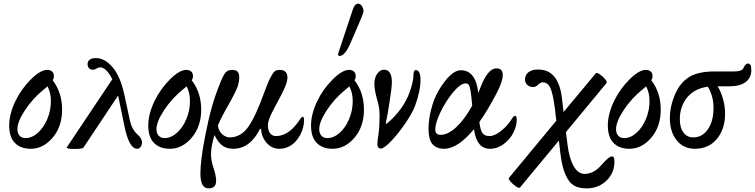

<svg xmlns="http://www.w3.org/2000/svg" viewBox="-20 -811 4172 1061"><path d="M149.9 11.2Q94.2 11.2 62.5 -21Q30.8 -53.2 30.8 -117.2Q30.8 -180.2 64.9 -252Q97.2 -318.8 150.1 -371.8Q203.1 -424.8 241.2 -424.8Q257.3 -424.8 267.6 -416Q277.8 -407.2 277.8 -391.1Q277.8 -377.9 271 -367.2Q323.2 -299.8 323.2 -205.1Q323.2 -111.8 271 -50.3Q218.8 11.2 149.9 11.2ZM76.2 -97.2Q76.2 -74.2 88.4 -61Q100.6 -47.9 121.1 -47.9Q156.2 -47.9 189 -76.9Q221.7 -106 241.5 -153.6Q261.2 -201.2 261.2 -252Q261.2 -299.8 242.2 -334Q232.9 -324.7 221.2 -315.9Q160.6 -266.6 118.4 -202.6Q76.2 -138.7 76.2 -97.2Z M391.6 12.2Q348.6 12.2 348.6 3.9L600.6 -373Q567.4 -439 532.7 -439Q524.4 -439 515.6 -433.1Q505.4 -425.8 491.7 -425.8Q479 -425.8 471.4 -434.6Q463.9 -443.4 463.9 -457Q463.9 -472.7 476.1 -481.4Q488.3 -490.2 509.8 -490.2Q558.1 -490.2 601.6 -440.2Q645 -390.1 667.5 -286.1L696.8 -149.9Q707.5 -96.2 739.7 -67.9Q764.6 -45.9 764.6 -24.9Q764.6 -9.8 757.1 0.7Q749.5 11.2 737.8 11.2Q694.3 11.2 668.5 -109.9L632.8 -283.2L440.9 4.9Q435.5 12.2 391.6 12.2Z M918.5 11.2Q862.8 11.2 831.1 -21Q799.3 -53.2 799.3 -117.2Q799.3 -180.2 833.5 -252Q865.7 -318.8 918.7 -371.8Q971.7 -424.8 1009.8 -424.8Q1025.9 -424.8 1036.1 -416Q1046.4 -407.2 1046.4 -391.1Q1046.4 -377.9 1039.6 -367.2Q1091.8 -299.8 1091.8 -205.1Q1091.8 -111.8 1039.6 -50.3Q987.3 11.2 918.5 11.2ZM844.7 -97.2Q844.7 -74.2 856.9 -61Q869.1 -47.9 889.6 -47.9Q924.8 -47.9 957.5 -76.9Q990.2 -106 1010 -153.6Q1029.8 -201.2 1029.8 -252Q1029.8 -299.8 1010.7 -334Q1001.5 -324.7 989.7 -315.9Q929.2 -266.6 887 -202.6Q844.7 -138.7 844.7 -97.2Z M1132.3 230Q1087.4 230 1087.4 147.9Q1087.4 73.7 1114.3 -62Q1131.8 -151.9 1150.6 -218.8Q1169.4 -285.6 1199.2 -358.9Q1214.4 -396 1226.6 -410.4Q1238.8 -424.8 1262.2 -424.8Q1283.2 -424.8 1292.7 -415.5Q1302.2 -406.2 1302.2 -380.9Q1302.2 -364.7 1294.4 -335.9Q1281.7 -300.3 1239 -225.3Q1196.3 -150.4 1184.1 -117.2Q1189 -85 1208.7 -68.4Q1228.5 -51.8 1249 -51.8Q1310.1 -51.8 1351.3 -109.1Q1392.6 -166.5 1444.3 -311Q1463.4 -362.8 1477.3 -387.9Q1491.2 -413.1 1500.5 -418.9Q1509.8 -424.8 1525.4 -424.8Q1568.4 -424.8 1568.4 -381.8Q1568.4 -361.3 1554 -327.6Q1539.6 -293.9 1493.2 -209Q1460.4 -147.9 1460.4 -119.1Q1460.4 -90.8 1472.4 -75Q1484.4 -59.1 1505.4 -59.1Q1578.6 -59.1 1640.1 -154.8Q1647 -166 1653.3 -166Q1660.2 -166 1660.2 -144Q1660.2 -126 1654.8 -105.5Q1649.4 -85 1638.2 -64.2Q1627 -43.5 1611.1 -26.6Q1595.2 -9.8 1572.3 0.7Q1549.3 11.2 1522.5 11.2Q1481 11.2 1452.1 -23.2Q1423.3 -57.6 1423.3 -98.1L1417 -99.1Q1361.8 11.2 1269 11.2Q1234.4 11.2 1210.2 -5.6Q1186 -22.5 1165 -64.9Q1146 0 1146 41Q1146 76.7 1161.1 121.1Q1174.3 160.2 1174.3 189Q1174.3 230 1132.3 230Z M1856.9 -502Q1848.1 -502 1848.1 -509.8Q1848.1 -513.2 1850.1 -519L1927.7 -752.9Q1939.5 -791 1959 -791Q1971.2 -791 1980 -777.1Q1988.8 -763.2 1988.8 -750Q1988.8 -738.3 1964.8 -684.1L1916 -570.8Q1885.7 -502 1856.9 -502ZM1817.9 11.2Q1762.2 11.2 1730.5 -21Q1698.7 -53.2 1698.7 -117.2Q1698.7 -180.2 1732.9 -252Q1765.1 -318.8 1818.1 -371.8Q1871.1 -424.8 1909.2 -424.8Q1925.3 -424.8 1935.5 -416Q1945.8 -407.2 1945.8 -391.1Q1945.8 -377.9 1939 -367.2Q1991.2 -299.8 1991.2 -205.1Q1991.2 -111.8 1939 -50.3Q1886.7 11.2 1817.9 11.2ZM1744.1 -97.2Q1744.1 -74.2 1756.3 -61Q1768.6 -47.9 1789.1 -47.9Q1824.2 -47.9 1856.9 -76.9Q1889.6 -106 1909.4 -153.6Q1929.2 -201.2 1929.2 -252Q1929.2 -299.8 1910.2 -334Q1900.9 -324.7 1889.2 -315.9Q1828.6 -266.6 1786.4 -202.6Q1744.1 -138.7 1744.1 -97.2Z M2084.5 9.8Q2065.4 9.8 2065.4 -15.1Q2065.4 -32.2 2071.8 -70.8Q2077.6 -110.8 2077.6 -170.9Q2077.6 -207.5 2069.8 -240.2Q2048.8 -308.6 2048.8 -347.2Q2048.8 -382.3 2064.9 -404.1Q2081.1 -425.8 2101.6 -425.8Q2145.5 -425.8 2145.5 -356.9Q2145.5 -326.2 2130.9 -235.8Q2120.6 -168.9 2111.8 -129.9L2116.7 -127Q2209 -204.6 2243.7 -301.8Q2263.2 -356.4 2264.6 -391.1Q2264.6 -423.8 2276.9 -423.8Q2303.7 -423.8 2303.7 -370.1Q2303.7 -306.2 2272.5 -223.1Q2255.9 -181.6 2217.5 -126Q2179.2 -70.3 2140.6 -30.3Q2102.1 9.8 2084.5 9.8Z M2433.6 11.2Q2394 11.2 2371.1 -13.2Q2348.1 -37.6 2348.1 -101.1Q2348.1 -162.1 2370.1 -232.9Q2391.6 -302.2 2439 -362.5Q2486.3 -422.9 2526.4 -422.9Q2567.9 -422.9 2592.3 -390.9Q2616.7 -358.9 2622.6 -298.8V-295.9Q2634.8 -326.2 2637.2 -333Q2653.3 -375.5 2675.3 -404.3Q2697.3 -433.1 2724.1 -433.1Q2758.3 -433.1 2758.3 -396Q2758.3 -359.9 2722.2 -292Q2673.3 -198.7 2629.4 -137.2V-133.8Q2634.3 -90.8 2646.5 -75Q2658.7 -59.1 2684.6 -59.1Q2713.9 -59.1 2750.2 -88.4Q2786.6 -117.7 2810.5 -157.2Q2818.8 -170.9 2827.1 -170.9Q2835.4 -170.9 2835.4 -148.9Q2835.4 -114.7 2817.1 -78.1Q2798.8 -41.5 2763.7 -15.1Q2728.5 11.2 2687.5 11.2Q2616.2 11.2 2600.6 -88.9Q2599.1 -93.3 2599.1 -97.2Q2509.8 11.2 2433.6 11.2ZM2385.3 -96.2Q2385.3 -65.9 2414.6 -65.9Q2456.1 -65.9 2501.7 -108.6Q2547.4 -151.4 2589.4 -227.1Q2585 -282.7 2580.3 -309.1Q2575.7 -335.4 2570.1 -342.8Q2564.5 -350.1 2553.2 -350.1Q2524.9 -350.1 2484.1 -301.3Q2443.4 -252.4 2414.3 -191.7Q2385.3 -130.9 2385.3 -96.2Z M2853.5 225.1Q2849.1 231 2832 219.7Q2814.9 208.5 2801.5 192.9Q2788.1 177.2 2792.5 171.9L3054.2 -144L3046.4 -210.9Q3035.6 -293.9 3021.5 -325Q3007.3 -356 2979.5 -356Q2966.3 -356 2953.1 -342.8Q2941.9 -330.1 2925.3 -330.1Q2907.2 -330.1 2894.3 -341.3Q2881.3 -352.5 2881.3 -372.1Q2881.3 -395 2899.2 -410.9Q2917 -426.8 2954.1 -426.8Q3064.5 -426.8 3084.5 -274.9L3094.2 -191.9L3272.5 -405.8Q3276.9 -411.6 3293.5 -400.9Q3310.1 -390.1 3323.2 -374.5Q3336.4 -358.9 3332.5 -353L3107.4 -81.1L3116.2 -11.2Q3125 61.5 3149.4 105.7Q3173.8 149.9 3210.4 149.9Q3262.2 149.9 3305.2 99.1Q3345.2 53.2 3360.4 53.2Q3368.7 53.2 3372.1 59.3Q3375.5 65.4 3375.5 82Q3375.5 144.5 3331.3 187.3Q3287.1 230 3221.2 230Q3178.7 230 3151.6 214.1Q3124.5 198.2 3105.5 156Q3086.4 113.8 3077.1 40L3068.4 -34.2Z M3458 11.2Q3402.3 11.2 3370.6 -21Q3338.9 -53.2 3338.9 -117.2Q3338.9 -180.2 3373 -252Q3405.3 -318.8 3458.3 -371.8Q3511.2 -424.8 3549.3 -424.8Q3565.4 -424.8 3575.7 -416Q3585.9 -407.2 3585.9 -391.1Q3585.9 -377.9 3579.1 -367.2Q3631.3 -299.8 3631.3 -205.1Q3631.3 -111.8 3579.1 -50.3Q3526.9 11.2 3458 11.2ZM3384.3 -97.2Q3384.3 -74.2 3396.5 -61Q3408.7 -47.9 3429.2 -47.9Q3464.4 -47.9 3497.1 -76.9Q3529.8 -106 3549.6 -153.6Q3569.3 -201.2 3569.3 -252Q3569.3 -299.8 3550.3 -334Q3541 -324.7 3529.3 -315.9Q3468.8 -266.6 3426.5 -202.6Q3384.3 -138.7 3384.3 -97.2Z M3818.8 11.2Q3757.3 11.2 3719.5 -35.6Q3681.6 -82.5 3681.6 -158.2Q3681.6 -219.7 3706.5 -280.8Q3719.7 -313 3736.3 -336.4Q3752.9 -359.9 3778.3 -378.7Q3803.7 -397.5 3840.6 -406.7Q3877.4 -416 3925.8 -416H4033.7Q4081.5 -416 4088.9 -436Q4093.3 -446.8 4099.6 -453.4Q4106 -460 4111.8 -460Q4122.6 -460 4127.2 -451.7Q4131.8 -443.4 4131.8 -423.8Q4131.8 -381.3 4100.6 -357.7Q4069.3 -334 4009.8 -334H3945.8Q3964.4 -303.7 3975.6 -263.4Q3986.8 -223.1 3986.8 -182.1Q3986.8 -98.6 3941.9 -43.7Q3897 11.2 3818.8 11.2ZM3736.8 -151.9Q3736.8 -105.5 3756.8 -78.6Q3776.9 -51.8 3810.5 -51.8Q3861.3 -51.8 3892.1 -96.9Q3922.9 -142.1 3922.9 -214.8Q3922.9 -280.3 3891.6 -332Q3818.8 -322.3 3777.8 -273.2Q3736.8 -224.1 3736.8 -151.9Z"/></svg>

Font: Junicode SmCond Medium
Style: Italic
Weight: 500
Width: 4
Italic angle: -11°
Designer: Peter S. Baker
Version: Version 2.206